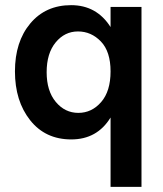

<svg xmlns="http://www.w3.org/2000/svg" viewBox="-20 -534 634 745"><path d="M529 191H409V-78Q357 7 256.5 7Q156 7 97 -67.5Q38 -142 38 -257Q38 -372 97.5 -443Q157 -514 256 -514Q355 -514 409 -429V-507H529ZM196 -369.5Q161 -327 161 -254Q161 -181 196.5 -138.5Q232 -96 284 -96Q336 -96 372.5 -138Q409 -180 409 -257Q409 -334 371.5 -373Q334 -412 282.5 -412Q231 -412 196 -369.5Z"/></svg>

Font: Hind Jalandhar SemiBold
Style: Regular
Weight: 600
Designer: Namrata Goyal
Foundry: Indian Type Foundry
Version: Version 0.702;PS 1.0;hotconv 1.0.81;makeotf.lib2.5.63406